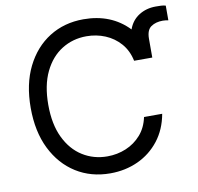

<svg xmlns="http://www.w3.org/2000/svg" viewBox="-82 -822 944 917"><g transform="rotate(-10 390.0 -363.5)"><path d="M380.7 9.9Q287.6 9.9 215.2 -35.5Q142.8 -81 101.2 -164.8Q59.7 -248.6 59.7 -363.6Q59.7 -478.7 101.2 -562.5Q142.8 -646.3 215.2 -691.8Q287.6 -737.2 380.7 -737.2Q515.3 -737.2 599.1 -649.5Q614.3 -692.1 650 -714.7Q685.7 -737.2 731.5 -737.2Q744.3 -737.2 757.3 -736.7Q770.2 -736.2 779.8 -733V-661.9Q774.5 -663 767.4 -663.9Q760.3 -664.8 752.8 -664.8Q718.8 -664.8 696 -649.1Q673.3 -633.5 673.3 -590.9V-500H585.2Q574.6 -550.4 544.4 -584.9Q514.2 -619.3 471.6 -637.1Q429 -654.8 380.7 -654.8Q314.6 -654.8 261.2 -621.4Q207.7 -588.1 176.3 -523.1Q144.9 -458.1 144.9 -363.6Q144.9 -269.2 176.3 -204.2Q207.7 -139.2 261.2 -105.8Q314.6 -72.4 380.7 -72.4Q429 -72.4 471.6 -90.2Q514.2 -108 544.4 -142.4Q574.6 -176.8 585.2 -227.3H673.3Q659.8 -152.7 618.3 -99.6Q576.7 -46.5 515.3 -18.3Q453.8 9.9 380.7 9.9Z"/></g></svg>

Font: Linik Sans
Style: Regular
Weight: 400
Designer: Rasmus Andersson (font), Marc Monis (original base), Kil Hyung-jin (Pretendard portions), Cristiano Sobral (main changes
Foundry: rsms
Version: Version 3.018;May 31, 2022;FontCreator 14.0.0.2814 64-bit; t